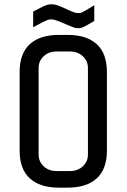

<svg xmlns="http://www.w3.org/2000/svg" viewBox="-20 -860 580 880"><path d="M209 -840H224Q232 -840 248 -834Q264 -828 281 -820Q323 -800 335 -800H345Q352 -800 377.5 -815Q403 -830 412 -836V-764Q404 -759 379.5 -745Q355 -731 344 -731H329Q324 -731 284 -748Q232 -771 219 -771H209Q200 -771 171 -756Q142 -741 132 -735V-807Q141 -812 169 -826Q197 -840 209 -840ZM290 0H250Q163 0 116.5 -42.5Q70 -85 70 -170V-530Q70 -615 116.5 -657.5Q163 -700 250 -700H290Q377 -700 423.5 -657.5Q470 -615 470 -530V-170Q470 -85 423.5 -42.5Q377 0 290 0ZM300 -624H240Q203 -624 180 -602Q157 -580 157 -549V-151Q157 -120 180 -98Q203 -76 240 -76H300Q337 -76 360 -98Q383 -120 383 -151V-549Q383 -580 360 -602Q337 -624 300 -624Z"/></svg>

Font: Share Tech Mono
Style: Regular
Weight: 400
Designer: Ralph Oliver du Carrois
Foundry: Ralph Oliver du Carrois
Version: Version 1.003